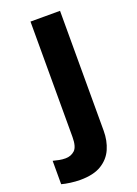

<svg xmlns="http://www.w3.org/2000/svg" viewBox="-202 -608 650 910"><g transform="rotate(-20 122.5 -153.0)"><path d="M40 240Q16 240 -9.5 236.5Q-35 233 -53 228V110Q-37 114 -22.5 117Q-8 120 9 120Q36 120 55 103Q74 86 74 36V-546H223V59Q223 109 205 150Q187 191 147 215.5Q107 240 40 240Z"/></g></svg>

Font: Noto Sans Syriac Eastern
Style: Bold
Weight: 700
Designer: Patrick Giasson and the Monotype Design Team
Foundry: Monotype Imaging Inc.
Version: Version 3.001